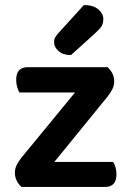

<svg xmlns="http://www.w3.org/2000/svg" viewBox="-20 -740 515 760"><path d="M65 0Q53 -11 46 -25Q39 -39 39 -56Q39 -73 46.5 -87.5Q54 -102 65 -116L277 -374H57Q52 -382 48 -395.5Q44 -409 44 -424Q44 -450 56 -462Q68 -474 88 -474H406Q418 -463 425 -449Q432 -435 432 -417Q432 -401 424.5 -386.5Q417 -372 406 -358L195 -99H428Q433 -91 437 -78Q441 -65 441 -50Q441 -24 429 -12Q417 0 397 0ZM312 -720Q349 -720 369 -703Q389 -686 389 -665Q389 -646 381 -634.5Q373 -623 354 -606L261 -522Q229 -522 211.5 -538Q194 -554 194 -573Q194 -584 198.5 -592Q203 -600 213 -611Z"/></svg>

Font: Baloo Thambi 2 SemiBold
Style: Regular
Weight: 600
Designer: Aadarsh Rajan and Ek Type
Foundry: Ek Type
Version: Version 1.640;hotconv 1.0.111;makeotfexe 2.5.65597; ttfautoh